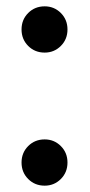

<svg xmlns="http://www.w3.org/2000/svg" viewBox="-20 -579 285 606"><path d="M121 7Q90 7 69 -14Q48 -35 48 -66Q48 -97 69 -118Q90 -139 121 -139Q151 -139 172 -118Q193 -97 193 -66Q193 -35 172 -14Q151 7 121 7ZM121 -413Q90 -413 69 -434Q48 -455 48 -486Q48 -517 69 -538Q90 -559 121 -559Q151 -559 172 -538Q193 -517 193 -486Q193 -455 172 -434Q151 -413 121 -413Z"/></svg>

Font: Poppins Medium
Style: Regular
Weight: 500
Designer: Ninad Kale (Devanagari), Jonny Pinhorn (Latin)
Version: Version 5.002